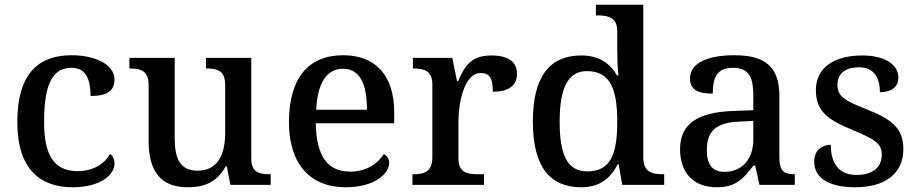

<svg xmlns="http://www.w3.org/2000/svg" viewBox="-20 -780 3872 810"><path d="M286 10C405 10 463 -43 463 -90C463 -108 456 -122 444 -131C421 -88 372 -58 308 -58C207 -58 166 -126 166 -266C166 -443 211 -494 283 -494C345 -494 362 -440 362 -375C434 -375 463 -399 463 -444C463 -510 378 -547 282 -547C152 -547 53 -480 53 -265C53 -67 149 10 286 10Z M772 10C838 10 893 -8 932 -78H937L952 0H1122V-45H1118C1075 -45 1040 -52 1040 -111V-536H849V-491H853C896 -491 930 -483 930 -421V-219C930 -123 895 -60 814 -60C739 -60 717 -111 717 -198V-536H526V-491H529C574 -491 607 -481 607 -422V-186C607 -50 664 10 772 10Z M1438 10C1564 10 1622 -50 1622 -93C1622 -112 1610 -125 1599 -130C1575 -91 1527 -56 1458 -56C1364 -56 1315 -117 1312 -260H1643V-307C1643 -465 1561 -547 1428 -547C1281 -547 1199 -451 1199 -264C1199 -91 1286 10 1438 10ZM1528 -317H1314C1319 -429 1358 -490 1427 -490C1501 -490 1528 -421 1528 -317Z M1720 0H2022V-45H1993C1950 -45 1914 -53 1914 -112V-268C1914 -345 1938 -472 2008 -472C2047 -472 2059 -448 2059 -393C2130 -393 2161 -422 2161 -469C2161 -517 2127 -546 2053 -546C1967 -546 1940 -501 1913 -438H1908L1888 -536H1722V-491H1725C1769 -491 1804 -482 1804 -423V-117C1804 -54 1769 -45 1724 -45H1720Z M2432 10C2510 10 2556 -28 2586 -87H2590L2605 0H2782V-45H2774C2729 -45 2694 -56 2694 -115V-760H2494V-715H2502C2546 -715 2584 -706 2584 -649V-572C2584 -539 2585 -494 2589 -462H2583C2554 -512 2508 -546 2432 -546C2301 -546 2228 -460 2228 -267C2228 -75 2301 10 2432 10ZM2457 -57C2374 -57 2341 -126 2341 -266C2341 -405 2374 -480 2456 -480C2554 -480 2584 -405 2584 -267C2584 -125 2554 -57 2457 -57Z M3004 10C3085 10 3116 -26 3158 -81H3166L3184 0H3333V-45H3330C3285 -45 3268 -61 3268 -117V-375C3268 -501 3205 -547 3078 -547C2975 -547 2891 -519 2891 -449C2891 -402 2923 -385 2987 -385C2987 -449 3002 -494 3072 -494C3146 -494 3158 -446 3158 -373V-315L3075 -312C2923 -307 2849 -257 2849 -151C2849 -41 2915 10 3004 10ZM3036 -55C2985 -55 2962 -86 2962 -146C2962 -223 2996 -263 3100 -267L3158 -270V-191C3158 -108 3110 -55 3036 -55Z M3588 10C3712 10 3791 -46 3791 -151C3791 -239 3742 -277 3636 -319C3547 -354 3513 -372 3513 -421C3513 -466 3541 -496 3604 -496C3663 -496 3692 -458 3692 -391C3743 -391 3770 -415 3770 -453C3770 -503 3720 -546 3617 -546C3500 -546 3422 -495 3422 -400C3422 -310 3472 -275 3578 -231C3672 -192 3700 -174 3700 -127C3700 -77 3664 -42 3594 -42C3515 -42 3485 -95 3485 -169C3455 -169 3415 -153 3415 -98C3415 -29 3477 10 3588 10Z"/></svg>

Font: Noto Serif Ethiopic Medium
Style: Regular
Weight: 500
Designer: Monotype Design Team
Foundry: Monotype Imaging Inc.
Version: Version 2.102